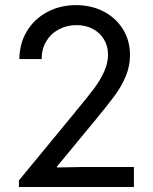

<svg xmlns="http://www.w3.org/2000/svg" viewBox="-20 -748 612 768"><path d="M55.7 -26.4 261.7 -276.4Q268.1 -283.7 274.2 -291.5Q280.3 -299.3 286.1 -306.6Q331.5 -360.8 356 -393.6Q380.4 -426.3 396.2 -460.7Q412.1 -495.1 412.1 -529.3Q412.1 -563.5 396 -590.3Q379.9 -617.2 351.3 -632.3Q322.8 -647.5 286.1 -647.5Q246.6 -647.5 214.6 -630.1Q182.6 -612.8 164.6 -582Q146.5 -551.3 146.5 -511.7H57.6Q57.6 -573.2 87.2 -622.6Q116.7 -671.9 168.5 -699.7Q220.2 -727.5 284.2 -727.5Q345.7 -727.5 394.8 -701.9Q443.8 -676.3 471.9 -630.9Q500 -585.4 500 -528.3Q500 -483.9 483.2 -443.4Q466.3 -402.8 439.2 -366Q412.1 -329.1 360.4 -266.6L341.8 -244.1L208 -82V-78.1L314.5 -80.1H515.6V0H55.7Z"/></svg>

Font: Reddit Sans Vanilla
Style: Regular
Weight: 400
Designer: Stephen Hutchings
Foundry: Reddit
Version: Version 1.013